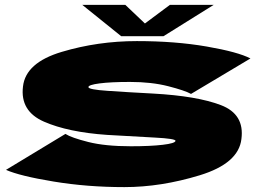

<svg xmlns="http://www.w3.org/2000/svg" viewBox="-20 -761 1100 785"><path d="M488.5 4Q638.5 4 797 -44.5Q955.5 -93 967 -192.5Q980.5 -294 883.2 -331.2Q786 -368.5 605.5 -378.5Q501.5 -384 421 -389.5Q340.5 -395 341.5 -405Q341.5 -414 387 -420Q432.5 -426 511.5 -426Q599.5 -426 667.8 -408.5Q736 -391 761 -377L1004 -522Q953.5 -548.5 825 -570.8Q696.5 -593 539.5 -593Q380.5 -593 232.8 -549Q85 -505 74 -407.5Q61.5 -306.5 160 -263.5Q258.5 -220.5 417.5 -209.5Q527 -203 613 -198.5Q699 -194 697.5 -185Q696 -175 645.5 -169Q595 -163 515 -163Q410 -163 340.8 -180.5Q271.5 -198 247.5 -213.5L4.5 -66.5Q61 -41.5 198.8 -18.8Q336.5 4 488.5 4ZM475.5 -613H648.5L853.5 -741H674.5L572.5 -665L492.5 -741H316.5Z"/></svg>

Font: Anybody ExtraExpanded Black
Style: Italic
Weight: 900
Width: 8
Italic angle: -10°
Version: Version 1.113;gftools[0.9.25]